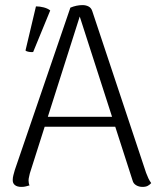

<svg xmlns="http://www.w3.org/2000/svg" viewBox="-20 -723 625 753"><path d="M304 -703Q317 -703 327.5 -697.5Q338 -692 342 -679L553 -45Q557 -34 562 -23.5Q567 -13 573 -5Q568 1 560 5.5Q552 10 539 10Q525 10 514 3.5Q503 -3 500 -15L286 -679L299 -678L97 -43Q96 -37 94 -29.5Q92 -22 92 -15Q92 -10 93 -4.5Q94 1 96 4Q89 6 81.5 8Q74 10 64 10Q47 10 38 2.5Q29 -5 30 -19Q30 -26 32.5 -36Q35 -46 38 -56L256 -693Q280 -703 304 -703ZM144 -265H456V-226H144ZM110 -519Q104 -518 94 -519.5Q84 -521 80 -525L121 -698Q136 -698 151.5 -694Q167 -690 177 -682Z"/></svg>

Font: Arima Thin Light
Style: Regular
Weight: 300
Version: Version 1.100